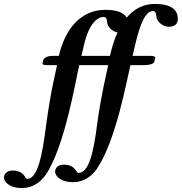

<svg xmlns="http://www.w3.org/2000/svg" viewBox="-113 -718 924 976"><path d="M388 -434H375H301L314 -490C338.5 -595.3 380 -632 415 -632C426 -632 431 -621 432 -604C433.8 -580 459.2 -557.6 484.5 -552.9C469.8 -520.8 456.6 -481.7 446 -434ZM177 -387 154 -280C147.9 -251.8 130 -149 121 -78C102.8 65.8 79 191 26 191C12 191 12 149 -49 149C-82 149 -93 170 -93 185C-93 202 -71 238 0 238C49 238 91 211 119 171C217.3 27.5 272.9 -318.4 290 -387H349H363H437L414 -280C407.9 -251.8 390 -159 381 -88C362.8 55.8 339 161 286 161C272 161 272 119 211 119C178 119 167 140 167 155C167 172 189 208 260 208C309 208 351 181 379 141C477.3 -2.5 532.9 -318.4 550 -387H623C641 -387 668 -392 671 -403L676 -425C676 -431 667 -434 648 -434H561L574 -490C601.7 -609.3 630 -662 665 -662C676 -662 681 -651 682 -634C684 -607 716 -582 744 -582C776 -582 791 -597 791 -622C791 -667 759 -698 673 -698C644 -698 585.2 -691.9 531.5 -628.7C516.5 -653 482.8 -668 423 -668C376 -668 239 -655 186 -434H155C122 -434 109 -420 107 -412C106 -407 103 -394 103 -394C103 -389 111 -387 129 -387Z"/></svg>

Font: Linux Libertine O
Style: Bold Italic
Weight: 700
Italic angle: -11.5°
Designer: Philipp H. Poll
Foundry: Philipp H. Poll
Version: Version 4.1.0